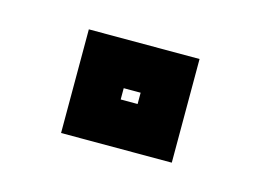

<svg xmlns="http://www.w3.org/2000/svg" viewBox="-39 -499 357 263"><g transform="rotate(15 139.5 -367.5)"><path d="M61 -294V-441H218V-294ZM128 -359.5H152V-375.5H128Z"/></g></svg>

Font: Tourney Condensed Regular
Style: Bold
Weight: 700
Width: 3
Designer: Tyler Finck
Foundry: Etcetera Type Co
Version: Version 1.010; ttfautohint (v1.8.3)